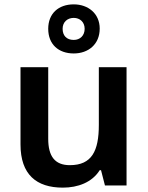

<svg xmlns="http://www.w3.org/2000/svg" viewBox="-20 -850 678 880"><path d="M318 -605C385 -605 437 -647 437 -719C437 -788 384 -830 318 -830C248 -830 201 -788 201 -718C201 -647 248 -605 318 -605ZM318 -667C285 -667 267 -687 267 -718C267 -749 289 -768 318 -768C346 -768 368 -749 368 -718C368 -687 347 -667 318 -667ZM560 -542H433V-278C433 -158 401 -93 300 -93C232 -93 201 -133 201 -214V-542H74V-188C74 -50 147 10 268 10C337 10 402 -14 437 -70H443L461 0H560Z"/></svg>

Font: Noto Sans Myanmar UI SemiBold
Style: Regular
Weight: 600
Designer: Monotype Design Team
Foundry: Monotype Imaging Inc.
Version: Version 2.103